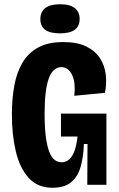

<svg xmlns="http://www.w3.org/2000/svg" viewBox="-20 -870 558 904"><path d="M227 14Q157 14 115 -32.5Q73 -79 54.5 -157Q36 -235 36 -331Q36 -403 47 -465Q58 -527 85 -573.5Q112 -620 159 -646Q206 -672 278 -672Q344 -672 386.5 -651Q429 -630 451 -595.5Q473 -561 478 -518.5Q483 -476 474 -433L330 -419Q333 -446 331 -470.5Q329 -495 321 -513.5Q313 -532 300 -543Q287 -554 269 -554Q250 -554 235 -541Q220 -528 210 -501.5Q200 -475 195 -433Q190 -391 190 -335Q190 -269 196 -224.5Q202 -180 212.5 -154Q223 -128 237.5 -117Q252 -106 269 -106Q291 -106 306.5 -120Q322 -134 331.5 -161.5Q341 -189 345 -227H267V-335H481V-225V0H391L392 -192H375Q373 -129 359 -82.5Q345 -36 313.5 -11Q282 14 227 14ZM263 -713Q215 -713 192.5 -730Q170 -747 170 -780Q170 -814 193 -832Q216 -850 263 -850Q310 -850 332.5 -831.5Q355 -813 355 -781Q355 -747 332 -730Q309 -713 263 -713Z"/></svg>

Font: Bricolage Grotesque Condensed ExtraBold
Style: Regular
Weight: 800
Width: 3
Designer: Mathieu Triay
Foundry: Atelier Triay
Version: Version 1.000;gftools[0.9.30]